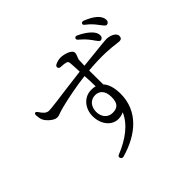

<svg xmlns="http://www.w3.org/2000/svg" viewBox="-206 -1084 1411 1411"><g transform="rotate(-45 500.0 -378.0)"><path d="M767 -694C774 -685 778 -680 782 -673C794 -657 803 -643 813 -643C826 -643 838 -653 838 -672C838 -694 827 -714 803 -736C781 -756 754 -774 719 -790C708 -796 700 -795 694 -787C688 -780 691 -772 701 -763C732 -737 751 -716 767 -694ZM88 -587C89 -570 92 -552 97 -540C109 -511 155 -468 187 -468C201 -468 214 -473 230 -479C243 -483 257 -488 278 -493C338 -508 447 -531 544 -542C547 -506 548 -472 548 -444C549 -440 549 -435 549 -431C536 -434 523 -436 508 -436C427 -436 377 -366 377 -292C377 -188 455 -110 554 -155C517 -67 427 -1 316 44C303 49 299 57 304 68C309 79 318 83 330 79C511 27 640 -85 640 -262C640 -322 626 -372 598 -401C597 -448 597 -501 597 -547C751 -560 832 -550 876 -544C889 -542 899 -541 906 -541C924 -541 934 -550 934 -569C934 -605 881 -621 848 -621C834 -621 797 -617 722 -609C688 -606 648 -601 597 -596C597 -605 598 -613 598 -621C598 -633 598 -642 599 -650C599 -661 604 -672 608 -681C612 -691 616 -700 616 -713C616 -743 553 -763 514 -763C495 -763 477 -757 461 -750C451 -745 446 -738 447 -729C448 -720 455 -714 467 -713C488 -712 504 -711 514 -708C531 -704 535 -700 537 -682C539 -656 541 -624 542 -590C499 -585 444 -578 390 -571C296 -558 204 -546 181 -546C151 -546 133 -570 115 -597C108 -606 102 -610 96 -608C90 -605 87 -598 88 -587ZM418 -296C418 -346 448 -388 500 -388C544 -388 576 -357 576 -293C576 -226 550 -204 499 -204C452 -204 418 -241 418 -296ZM813 -806C845 -782 862 -762 879 -740C885 -733 888 -729 892 -723C905 -706 916 -692 925 -692C938 -692 950 -702 950 -721C950 -742 939 -763 916 -784C893 -804 866 -818 830 -833C819 -838 810 -836 805 -829C800 -822 802 -814 813 -806Z"/></g></svg>

Font: 寒蝉锦书宋
Style: Regular
Weight: 400
Designer: 寒蝉锦书宋{Warren} 思源宋体{Ryoko NISHIZUKA 西塚涼子 (kana & ideographs); Frank Grießhammer (Latin, Greek & Cyrillic); Wenlong ZHANG 
Foundry: Adobe & ChillType
Version: Version 2.000;Glyphs 3.1.1 (3135)